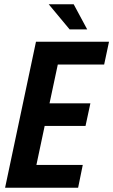

<svg xmlns="http://www.w3.org/2000/svg" viewBox="-20 -887 535 907"><path d="M150 -690H495L472 -582H253L214 -399H407L384 -292H191L152 -108H371L349 0H4ZM210 -867H328L392 -748H309Z"/></svg>

Font: Decalotype SemiBold Italic
Style: Regular
Weight: 600
Italic angle: -12°
Designer: Alfredo Marco Pradil
Foundry: Alfredo Marco Pradil
Version: Version 1.0